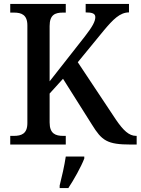

<svg xmlns="http://www.w3.org/2000/svg" viewBox="-20 -734 714 975"><path d="M32 0H314V-44H301C262 -44 232 -55 232 -112V-259L300 -334L447 -101C497 -20 524 0 644 0H674V-44H671C635 -44 606 -72 569 -126L375 -418L507 -579C554 -635 589 -671 635 -671V-714H415V-671C449 -671 464 -665 464 -647C464 -626 450 -599 411 -549L232 -321V-602C232 -659 260 -670 299 -670H314V-714H32V-670H51C89 -670 119 -659 119 -605V-109C119 -54 88 -44 50 -44H32ZM283 208V221H327C355 179 392 113 408 71V61H314C307 108 294 165 283 208Z"/></svg>

Font: Noto Serif Ethiopic SemiCondensed Medium
Style: Regular
Weight: 500
Width: 4
Designer: Monotype Design Team
Foundry: Monotype Imaging Inc.
Version: Version 2.102